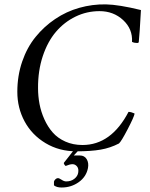

<svg xmlns="http://www.w3.org/2000/svg" viewBox="-20 -670 670 860"><path d="M555.7 -168.9Q561.5 -168.9 568.4 -167Q575.2 -165 579.1 -163.1L583 -161.1Q580.1 -145.5 551.5 -90.6Q522.9 -35.6 512.7 -27.3Q474.1 -7.3 430.9 0.2Q387.7 7.8 322.3 7.8Q245.1 7.8 184.1 -28.8Q123 -65.4 90.3 -126Q57.6 -186.5 57.6 -258.8Q57.6 -330.6 79.3 -394Q101.1 -457.5 139.2 -504.4Q177.2 -551.3 227.3 -585Q277.3 -618.7 335.4 -635Q393.6 -651.4 454.1 -650.4Q511.7 -649.4 611.3 -625Q605.5 -518.1 601.6 -482.4Q601.6 -477.5 593.8 -477.5Q581.1 -477.5 571.3 -482.4Q574.7 -540 531.5 -580.1Q488.3 -620.1 425.8 -620.1Q368.7 -620.1 318.4 -595.7Q268.1 -571.3 230.7 -527.6Q193.4 -483.9 171.6 -418.5Q149.9 -353 150.4 -275.4Q150.4 -239.3 157 -204.3Q163.6 -169.4 178.7 -135.7Q193.8 -102.1 216.1 -76.7Q238.3 -51.3 272.7 -35.9Q307.1 -20.5 349.6 -20.5Q478 -20.5 555.7 -168.9ZM310.5 26.4H337.9Q358.4 26.4 368.4 43Q378.4 59.6 374 83Q366.2 122.1 332.5 146Q298.8 169.9 255.9 169.9Q233.4 169.9 221.7 160.2V143.6Q223.1 137.7 228.5 132.8Q233.9 127.9 239.3 127.9Q245.1 127.9 256.1 135.3Q267.1 142.6 276.4 142.6Q297.9 142.6 312.5 131.3Q327.1 120.1 330.1 104.5Q333.5 85.9 325.2 75.7Q316.9 65.4 304.7 65.4Q293 65.4 274.4 73.2Q272.5 73.2 268.6 67.6Q264.6 62 266.6 58.6Q268.1 56.2 286.9 33Q305.7 9.8 312.5 0H335Z"/></svg>

Font: Crimson
Style: Italic
Weight: 400
Italic angle: -11°
Version: Version 0.8